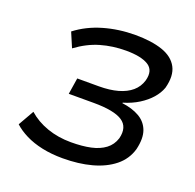

<svg xmlns="http://www.w3.org/2000/svg" viewBox="-127 -846 1001 986"><g transform="rotate(20 374.0 -352.5)"><path d="M314 9Q253 9 201.5 -2Q150 -13 110 -33Q70 -53 43 -78L92 -164Q136 -125 196 -104Q256 -83 326 -83Q388 -83 434 -93Q480 -103 510.5 -126Q541 -149 553 -187Q570 -253 524.5 -283Q479 -313 367 -313H231L245 -402H363Q422 -402 466.5 -414.5Q511 -427 539.5 -451.5Q568 -476 579 -513Q595 -572 555 -597Q515 -622 432 -622Q360 -622 294.5 -603Q229 -584 167 -538L133 -618Q195 -666 277 -690Q359 -714 450 -714Q539 -714 598.5 -693.5Q658 -673 682 -628Q706 -583 687 -512Q676 -481 651.5 -453Q627 -425 590.5 -402Q554 -379 507 -365L506 -362Q562 -355 601 -332.5Q640 -310 655 -269Q670 -228 655 -165Q638 -106 590 -67.5Q542 -29 471.5 -10Q401 9 314 9Z"/></g></svg>

Font: Nunito Sans 7pt Expanded Medium
Style: Italic
Weight: 500
Width: 7
Italic angle: -9°
Designer: Vernon Adams
Foundry: Vernon Adams
Version: Version 3.101;gftools[0.9.27]